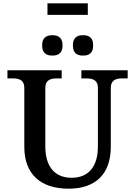

<svg xmlns="http://www.w3.org/2000/svg" viewBox="-20 -1125 817 1161"><path d="M395 16C559 16 650 -74 650 -237V-593C650 -633 671 -651 719 -651H752V-700H472V-651H503C551 -651 572 -633 572 -593V-239C572 -117 515 -50 413 -50C312 -50 254 -117 254 -239V-593C254 -633 275 -651 323 -651H353V-700H25V-651H58C106 -651 127 -633 127 -593V-237C127 -74 223 16 395 16ZM235 -847C235 -810 256 -789 293 -789H300C337 -789 358 -810 358 -847V-854C358 -891 337 -912 300 -912H293C256 -912 235 -891 235 -854ZM267 -1035H511V-1105H267ZM421 -847C421 -810 442 -789 478 -789H486C523 -789 543 -810 543 -847V-854C543 -891 523 -912 486 -912H478C442 -912 421 -891 421 -854Z"/></svg>

Font: LT Superior Serif Semibold
Style: Regular
Weight: 600
Designer: Daniel Lyons
Foundry: LyonsType
Version: Version 2.120;FEAKit 1.0